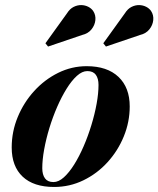

<svg xmlns="http://www.w3.org/2000/svg" viewBox="-20 -733 629 763"><path d="M195 10Q113.5 10 70 -31Q26.5 -72 26.5 -147Q26.5 -210 50.5 -268Q74.5 -326 116 -371.5Q157.5 -417 211.2 -443.5Q265 -470 324.5 -470Q406 -470 450.8 -427.5Q495.5 -385 495.5 -310Q495.5 -248.5 472 -191Q448.5 -133.5 407.2 -88.2Q366 -43 311.5 -16.5Q257 10 195 10ZM192.5 -9.5Q213 -9.5 234 -28.5Q255 -47.5 275 -79.5Q295 -111.5 312.5 -152Q330 -192.5 343.2 -236Q356.5 -279.5 364 -320.8Q371.5 -362 371.5 -395.5Q371.5 -421 360.8 -435.8Q350 -450.5 327 -450.5Q306.5 -450.5 285.5 -431.5Q264.5 -412.5 244.5 -380.2Q224.5 -348 207 -307.8Q189.5 -267.5 176.2 -224Q163 -180.5 155.5 -139.2Q148 -98 148 -64.5Q148 -39 158.8 -24.2Q169.5 -9.5 192.5 -9.5ZM401 -548 390.5 -561 476.5 -680.5Q487.5 -698 502.5 -705.5Q517.5 -713 532.8 -712.8Q548 -712.5 560.8 -706Q573.5 -699.5 580.5 -689Q591 -673 589 -653Q587 -633 573.5 -616.2Q560 -599.5 536.5 -594ZM171 -548 160.5 -561 246.5 -680.5Q257.5 -698 272.5 -705.5Q287.5 -713 302.8 -712.8Q318 -712.5 330.8 -706Q343.5 -699.5 350.5 -689Q361 -673 359 -653Q357 -633 343.5 -616.2Q330 -599.5 306.5 -594Z"/></svg>

Font: Bodoni Moda 11pt
Style: Bold Italic
Weight: 700
Italic angle: -13°
Designer: Owen Earl
Foundry: indestructible type
Version: Version 2.004